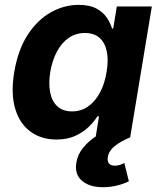

<svg xmlns="http://www.w3.org/2000/svg" viewBox="-20 -573 671 801"><path d="M215.4 9.1Q152.8 9.1 107.7 -23.5Q62.6 -56 43.6 -118.8Q24.5 -181.6 39.4 -272.2Q55.1 -365.7 95.7 -428Q136.3 -490.2 192 -521.5Q247.7 -552.7 308.2 -552.7Q354.4 -552.7 382.6 -537.2Q410.8 -521.8 425.9 -498.9Q441.1 -476 447.4 -454H452.4L467.3 -545.9H613.4L523.1 0H378.9L393.1 -87.4H386.2Q372.2 -64.9 349.1 -42.8Q326 -20.6 293 -5.7Q260 9.1 215.4 9.1ZM280.4 -108.3Q318.1 -108.3 347.6 -129Q377.1 -149.7 396.9 -186.6Q416.8 -223.5 424.7 -272.7Q433.1 -322.4 425.5 -358.9Q417.8 -395.4 394.9 -415.4Q372 -435.4 334.3 -435.4Q295.8 -435.4 266.1 -414.5Q236.4 -393.6 217.1 -357Q197.7 -320.4 189.7 -272.7Q182 -224.8 189.3 -187.5Q196.5 -150.3 219.4 -129.3Q242.3 -108.3 280.4 -108.3ZM410.1 208Q353.2 208 321.8 181Q290.4 153.9 298.6 105.1Q304.2 70.5 327.8 42.1Q351.4 13.6 385.7 -7.8L523.1 0Q483.2 16.6 458.6 36.4Q434 56.3 429.7 82.5Q427 99.2 434.5 108.7Q442 118.2 459.1 118.2Q470.1 118.2 480 115Q489.9 111.7 498.8 107.1L517.6 183.3Q498.1 193.5 469.2 200.7Q440.3 208 410.1 208Z"/></svg>

Font: Adwaita Sans
Style: Italic
Weight: 400
Italic angle: -9.39999°
Designer: Rasmus Andersson
Foundry: rsms
Version: Version 4.001;git-9221beed3